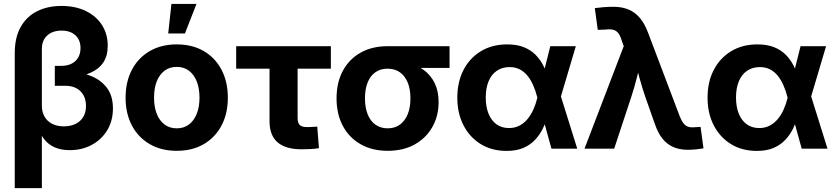

<svg xmlns="http://www.w3.org/2000/svg" viewBox="-20 -768 4323 992"><path d="M56.2 204.1V-493.7Q56.2 -573.7 86.4 -627.9Q116.7 -682.1 171.1 -709.7Q225.6 -737.3 297.4 -737.3Q369.6 -737.3 423.3 -711.2Q477.1 -685.1 506.8 -638.7Q536.6 -592.3 536.6 -531.2Q536.6 -479 513.4 -444.8Q490.2 -410.6 447 -391.8Q403.8 -373 343.8 -365.7V-400.9Q406.2 -394.5 455.8 -373Q505.4 -351.6 534.4 -311.3Q563.5 -271 563.5 -208Q563.5 -143.6 533.9 -95Q504.4 -46.4 453.9 -19.3Q403.3 7.8 340.3 7.8Q294.9 7.8 261.7 -7.1Q228.5 -22 207 -50.3Q185.5 -78.6 175.3 -119.1L196.3 -122.6V204.1ZM310.1 -115.2Q344.7 -115.2 370.6 -127.9Q396.5 -140.6 410.4 -164.3Q424.3 -188 424.3 -220.2Q424.3 -268.1 395.8 -296.4Q367.2 -324.7 318.4 -324.7H263.2V-427.7H297.4Q327.6 -427.7 349.9 -439Q372.1 -450.2 384 -470.9Q396 -491.7 396 -519.5Q396 -561.5 369.6 -585.7Q343.3 -609.9 298.3 -609.9Q251.5 -609.9 223.9 -584.5Q196.3 -559.1 196.3 -515.6V-221.2Q196.3 -190.4 209.7 -166.3Q223.1 -142.1 248.5 -128.7Q273.9 -115.2 310.1 -115.2Z M893.1 11.2Q813.5 11.2 753.9 -23.2Q694.3 -57.6 661.6 -119.4Q628.9 -181.2 628.9 -263.2Q628.9 -345.7 661.6 -407.7Q694.3 -469.7 753.9 -504.2Q813.5 -538.6 893.1 -538.6Q973.6 -538.6 1032.7 -504.2Q1091.8 -469.7 1124.5 -407.7Q1157.2 -345.7 1157.2 -263.2Q1157.2 -181.2 1124.5 -119.4Q1091.8 -57.6 1032.7 -23.2Q973.6 11.2 893.1 11.2ZM893.1 -105Q930.2 -105 956.3 -124.8Q982.4 -144.5 996.6 -180.2Q1010.7 -215.8 1010.7 -263.7Q1010.7 -311.5 996.6 -347.2Q982.4 -382.8 956.3 -402.6Q930.2 -422.4 893.1 -422.4Q856.4 -422.4 830.1 -402.6Q803.7 -382.8 789.8 -347.4Q775.9 -312 775.9 -263.7Q775.9 -215.8 789.8 -180.2Q803.7 -144.5 830.1 -124.8Q856.4 -105 893.1 -105ZM849.1 -595.2 865.7 -747.6H995.1L935.5 -595.2Z M1539.6 3.4Q1455.6 3.4 1414.1 -32.7Q1372.6 -68.8 1372.6 -141.1V-413.1H1200.2V-529.3H1689.5V-413.1H1517.6V-159.7Q1517.6 -133.3 1528.6 -122.3Q1539.6 -111.3 1567.4 -111.3Q1579.1 -111.3 1593.5 -112.3Q1607.9 -113.3 1619.1 -113.8L1627.9 -2.4Q1606 1 1583.7 2.2Q1561.5 3.4 1539.6 3.4Z M1982.9 11.2Q1903.3 11.2 1843.8 -22.5Q1784.2 -56.2 1751.5 -117.2Q1718.8 -178.2 1718.8 -259.8Q1718.8 -341.3 1751.2 -401.9Q1783.7 -462.4 1843 -495.8Q1902.3 -529.3 1981.9 -529.3H2302.7V-417H2077.1L1981.9 -413.1Q1945.3 -413.1 1919.2 -394.5Q1893.1 -376 1879.4 -341.8Q1865.7 -307.6 1865.7 -259.8Q1865.7 -212.4 1879.6 -177.5Q1893.6 -142.6 1919.9 -123.8Q1946.3 -105 1982.9 -105Q2020 -105 2046.1 -124Q2072.3 -143.1 2086.4 -177.7Q2100.6 -212.4 2100.6 -259.8Q2100.6 -307.6 2086.4 -341.8Q2072.3 -376 2046.1 -394.5Q2020 -413.1 1982.9 -413.1V-458Q2038.1 -458 2085.9 -445.3Q2133.8 -432.6 2169.7 -406.2Q2205.6 -379.9 2225.8 -338.6Q2246.1 -297.4 2246.1 -240.2Q2246.1 -168.5 2213.6 -111.3Q2181.2 -54.2 2122.3 -21.5Q2063.5 11.2 1982.9 11.2Z M2597.7 11.7Q2521 11.7 2463.9 -23.4Q2406.7 -58.6 2374.8 -120.6Q2342.8 -182.6 2342.8 -263.2Q2342.8 -344.7 2374.8 -406.5Q2406.7 -468.3 2464.6 -503.4Q2522.5 -538.6 2600.6 -538.6Q2650.4 -538.6 2686.5 -524.2Q2722.7 -509.8 2747.3 -484.6Q2772 -459.5 2788.1 -427.2Q2804.2 -395 2814 -359.4H2849.6L2876.5 -274.9L2962.4 0H2829.1L2755.9 -265.6Q2747.1 -299.8 2734.4 -328.4Q2721.7 -356.9 2704.6 -377.7Q2687.5 -398.4 2664.8 -409.9Q2642.1 -421.4 2612.8 -421.4Q2574.7 -421.4 2546.9 -402.3Q2519 -383.3 2504.4 -348.1Q2489.7 -313 2489.7 -264.2Q2489.7 -215.8 2504.2 -180.4Q2518.6 -145 2545.4 -125.7Q2572.3 -106.4 2609.9 -106.4Q2639.6 -106.4 2663.3 -118.7Q2687 -130.9 2705.1 -152.3Q2723.1 -173.8 2735.8 -202.1Q2748.5 -230.5 2756.3 -262.7L2823.2 -529.3H2955.1L2876 -262.7L2848.6 -174.3H2812.5Q2801.3 -137.7 2784.9 -104.2Q2768.6 -70.8 2743.7 -44.7Q2718.8 -18.6 2683.1 -3.4Q2647.5 11.7 2597.7 11.7Z M3000 0 3202.6 -529.3 3190.9 -562.5Q3183.6 -585.9 3173.1 -598.4Q3162.6 -610.8 3147.2 -614.5Q3131.8 -618.2 3108.9 -615.2L3068.4 -613.8L3053.2 -726.1Q3073.2 -729 3099.1 -731Q3125 -732.9 3150.4 -732.9Q3193.4 -732.9 3227.1 -719Q3260.7 -705.1 3285.6 -675.8Q3310.5 -646.5 3328.1 -599.6L3492.2 -166.5Q3501.5 -143.1 3512 -130.1Q3522.5 -117.2 3536.6 -112.8Q3550.8 -108.4 3570.8 -110.8L3599.6 -112.3L3614.7 -1.5Q3598.1 1.5 3576.9 3.7Q3555.7 5.9 3533.7 5.9Q3491.7 5.9 3459.2 -8.1Q3426.8 -22 3403.1 -51.3Q3379.4 -80.6 3363.3 -127.9L3314 -267.6Q3297.4 -316.4 3283.9 -365.5Q3270.5 -414.6 3257.8 -466.3H3295.4Q3282.2 -415 3270 -365.7Q3257.8 -316.4 3241.7 -267.6L3153.3 0Z M3890.6 11.7Q3814 11.7 3756.8 -23.4Q3699.7 -58.6 3667.7 -120.6Q3635.7 -182.6 3635.7 -263.2Q3635.7 -344.7 3667.7 -406.5Q3699.7 -468.3 3757.6 -503.4Q3815.4 -538.6 3893.6 -538.6Q3943.4 -538.6 3979.5 -524.2Q4015.6 -509.8 4040.3 -484.6Q4064.9 -459.5 4081.1 -427.2Q4097.2 -395 4106.9 -359.4H4142.6L4169.4 -274.9L4255.4 0H4122.1L4048.8 -265.6Q4040 -299.8 4027.3 -328.4Q4014.6 -356.9 3997.6 -377.7Q3980.5 -398.4 3957.8 -409.9Q3935.1 -421.4 3905.8 -421.4Q3867.7 -421.4 3839.8 -402.3Q3812 -383.3 3797.4 -348.1Q3782.7 -313 3782.7 -264.2Q3782.7 -215.8 3797.1 -180.4Q3811.5 -145 3838.4 -125.7Q3865.2 -106.4 3902.8 -106.4Q3932.6 -106.4 3956.3 -118.7Q3980 -130.9 3998 -152.3Q4016.1 -173.8 4028.8 -202.1Q4041.5 -230.5 4049.3 -262.7L4116.2 -529.3H4248L4168.9 -262.7L4141.6 -174.3H4105.5Q4094.2 -137.7 4077.9 -104.2Q4061.5 -70.8 4036.6 -44.7Q4011.7 -18.6 3976.1 -3.4Q3940.4 11.7 3890.6 11.7Z"/></svg>

Font: Inter 24pt
Style: Bold
Weight: 700
Designer: Rasmus Andersson
Foundry: rsms
Version: Version 4.001;git-66647c0bb